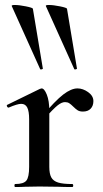

<svg xmlns="http://www.w3.org/2000/svg" viewBox="-20 -751 414 771"><path d="M291 -396Q313 -396 334 -381Q355 -366 355 -345Q355 -326 344 -314.5Q333 -303 313 -303Q300 -303 292 -308Q284 -313 274 -323Q265 -332 258 -336.5Q251 -341 241 -341Q228 -341 211.5 -328Q195 -315 155 -271L148 -283Q202 -347 234 -371.5Q266 -396 291 -396ZM41 -12Q75 -12 86 -26Q97 -40 97 -81V-272Q97 -304 89.5 -319Q82 -334 65 -334Q50 -334 15 -319H14Q10 -319 8 -324Q6 -329 9 -330L140 -394Q146 -396 147 -396Q158 -396 168 -371Q178 -346 178 -306V-81Q178 -53 186 -38.5Q194 -24 213.5 -18Q233 -12 270 -12Q274 -12 274 -6Q274 0 270 0Q236 0 216 -1L138 -2L80 -1Q66 0 41 0Q38 0 38 -6Q38 -12 41 -12ZM176 -731Q194 -731 221 -725.5Q248 -720 249 -716L289 -476Q290 -474 284.5 -472.5Q279 -471 278 -474L164 -727Q163 -731 176 -731ZM39 -731Q57 -731 84 -725.5Q111 -720 112 -716L152 -476Q153 -474 147.5 -472.5Q142 -471 141 -474L27 -727Q26 -731 39 -731Z"/></svg>

Font: Cormorant Garamond SemiBold
Style: Regular
Weight: 600
Designer: Christian Thalmann (Catharsis Fonts)
Foundry: Catharsis Fonts
Version: Version 4.000